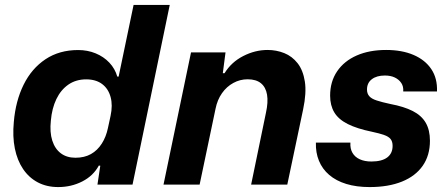

<svg xmlns="http://www.w3.org/2000/svg" viewBox="-20 -749 1817 779"><path d="M216.1 10Q169.9 10 133.7 -8.9Q97.6 -27.9 73.8 -63Q50 -98.1 40.2 -146.6Q30.4 -195.1 36.1 -254.6Q43.3 -339.4 75.8 -405.3Q108.3 -471.1 164.5 -508.6Q220.7 -546 297 -546Q335.1 -546 367.9 -532.6Q400.7 -519.1 423.6 -494.9Q446.6 -470.6 455.9 -438.1H461.3L522 -729H668.7L517.7 0H375.4L386.9 -76.6L381 -77.3Q358.6 -35.7 314 -12.9Q269.4 10 216.1 10ZM286.1 -109Q322.6 -109 349 -123.9Q375.4 -138.7 393 -166.4Q410.6 -194 418 -229.9L428.6 -279Q437.9 -321.9 428.7 -355.4Q419.6 -389 394.4 -408Q369.1 -427 329.6 -427Q288.4 -427 257.6 -405.9Q226.9 -384.7 208.7 -347Q190.6 -309.3 186.3 -259.3Q181.3 -212.4 192.1 -178.6Q203 -144.7 227 -126.9Q251 -109 286.1 -109Z M643.4 0 755 -536.3H895L884 -452.1H891.1Q918.6 -496.9 966.8 -521.6Q1015 -546.3 1065.7 -546.3Q1101.4 -546.3 1133.4 -533.5Q1165.3 -520.7 1187.5 -492.4Q1209.7 -464 1216.9 -418Q1224 -372 1209.9 -305.3L1145.6 0H998.9L1058.9 -290.9Q1068.6 -334.7 1063.5 -364.9Q1058.4 -395 1038.9 -411.1Q1019.3 -427.3 984.6 -427.3Q953.7 -427.3 926.6 -412.4Q899.4 -397.6 880.6 -370.8Q861.7 -344 854.4 -307.3L789.9 0Z M1479.7 10Q1426.3 10 1384.9 -2.7Q1343.6 -15.4 1315.6 -39.4Q1287.7 -63.3 1274.1 -96.6Q1260.4 -129.9 1261.7 -170.3H1401.7Q1400.1 -145.9 1410.1 -128.8Q1420 -111.7 1439.8 -102.7Q1459.6 -93.7 1486.6 -93.7Q1529.1 -93.7 1551 -110.1Q1572.9 -126.6 1572.9 -157.1Q1572.9 -174.7 1564.7 -184.9Q1556.6 -195 1538.2 -201.4Q1519.9 -207.9 1489.7 -214.3Q1428.3 -226.9 1390.7 -245.9Q1353.1 -264.9 1336.3 -293.1Q1319.4 -321.3 1319.4 -360.9Q1319.4 -417.7 1347.7 -459.5Q1376 -501.3 1427.1 -523.8Q1478.3 -546.3 1546.7 -546.3Q1610.9 -546.3 1657.9 -526.1Q1705 -505.9 1730 -468.5Q1755 -431.1 1753 -378H1616Q1617.6 -398.1 1608.1 -412.3Q1598.7 -426.4 1581.9 -434.5Q1565 -442.6 1541.6 -442.6Q1508.4 -442.6 1488.7 -427.6Q1469 -412.7 1469 -385.6Q1469 -369.4 1478.1 -358.9Q1487.1 -348.3 1508.2 -341.4Q1529.3 -334.4 1564 -327Q1619 -316.7 1654.5 -298.6Q1690 -280.6 1707.2 -251.1Q1724.4 -221.6 1724.4 -178Q1724.4 -118.6 1695.2 -76.6Q1666 -34.6 1611.1 -12.3Q1556.1 10 1479.7 10Z"/></svg>

Font: Mona Sans
Style: Italic
Weight: 200
Italic angle: -11.6951°
Designer: Deni Anggara
Foundry: GitHub
Version: Version 2.000